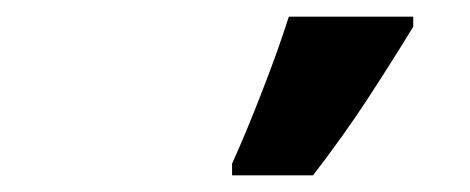

<svg xmlns="http://www.w3.org/2000/svg" viewBox="-20 -816 563 230"><path d="M258 -606H355Q392 -654 421 -698.5Q450 -743 475 -784V-796H326Q314 -758 294 -706.5Q274 -655 258 -620Z"/></svg>

Font: Noto Sans Display Extra
Style: Italic
Weight: 800
Italic angle: -12°
Designer: Monotype Design Team
Foundry: Monotype Imaging Inc.
Version: Version 1.900